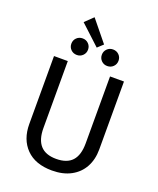

<svg xmlns="http://www.w3.org/2000/svg" viewBox="-181 -1123 1025 1243"><g transform="rotate(20 331.0 -501.5)"><path d="M572 -221Q572 -152 543.5 -99.5Q515 -47 460.5 -17.5Q406 12 330 12Q215 12 152.5 -51.5Q90 -115 90 -221V-689H185V-228Q185 -148 221 -108Q257 -68 330 -68Q404 -68 440 -107.5Q476 -147 476 -228V-689H572ZM369 -870 331 -835 195 -961 251 -1015ZM283 -803Q283 -779 266.5 -762.5Q250 -746 226 -746Q201 -746 184.5 -762.5Q168 -779 168 -803Q168 -827 184.5 -843.5Q201 -860 226 -860Q250 -860 266.5 -843.5Q283 -827 283 -803ZM493 -803Q493 -779 476.5 -762.5Q460 -746 435 -746Q411 -746 394.5 -762.5Q378 -779 378 -803Q378 -827 394.5 -843.5Q411 -860 435 -860Q460 -860 476.5 -843.5Q493 -827 493 -803Z"/></g></svg>

Font: Fira GO
Style: Regular
Weight: 400
Designer: Carrois Corporate
Foundry: Carrois Corporate GbR
Version: Version 0.300